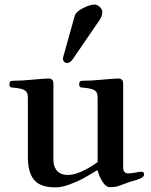

<svg xmlns="http://www.w3.org/2000/svg" viewBox="-20 -813 665 844"><path d="M256.8 -554.7Q256.8 -559.1 258.8 -565.9L308.6 -743.7Q313.5 -761.2 344.7 -777.1Q376 -793 394.5 -793Q408.2 -793 418.9 -782.2Q429.7 -771.5 429.7 -760.3Q429.7 -742.7 417.5 -724.6L300.8 -554.2Q288.1 -536.1 275.9 -536.1Q267.6 -536.1 262.2 -541.3Q256.8 -546.4 256.8 -554.7ZM21.5 -441.9Q21.5 -450.7 24.9 -454.3Q28.3 -458 37.6 -458Q72.8 -458 117.7 -462.4Q175.8 -467.8 192.9 -467.8Q203.1 -467.8 208.3 -463.1Q213.4 -458.5 214.1 -453.6Q214.8 -448.7 214.8 -439.9V-109.4Q214.8 -98.1 217.5 -87.6Q220.2 -77.1 226.8 -66.9Q233.4 -56.6 246.6 -50.3Q259.8 -43.9 278.3 -43.9Q328.1 -43.9 409.2 -100.1V-382.8Q409.2 -397.9 405.3 -405.5Q401.4 -413.1 392.1 -418Q377.4 -425.3 344.7 -427.7Q337.9 -428.2 335.2 -429Q332.5 -429.7 330.3 -432.6Q328.1 -435.5 328.1 -441.9Q328.1 -450.7 331.5 -454.3Q335 -458 344.2 -458Q379.4 -458 424.3 -462.4Q482.4 -467.8 499.5 -467.8Q509.8 -467.8 514.9 -463.1Q520 -458.5 520.8 -453.6Q521.5 -448.7 521.5 -439.9V-76.2Q521.5 -50.8 544.4 -50.8Q556.2 -50.8 574.2 -54.2Q595.2 -58.1 604 -58.1Q608.4 -58.1 610.8 -54.7Q613.3 -51.3 613.3 -46.4Q613.3 -31.7 582 -22.9Q542 -11.7 508.3 2Q489.7 9.8 463.4 9.8Q446.3 9.8 431.4 -12.9Q416.5 -35.6 409.7 -62.5L405.8 -64Q367.7 -40.5 344.2 -27.8Q320.8 -15.1 285.9 -2.2Q251 10.7 224.6 10.7Q156.7 10.7 129.6 -22.5Q102.5 -55.7 102.5 -121.6V-382.8Q102.5 -397.9 98.6 -405.5Q94.7 -413.1 85.4 -418Q70.8 -425.3 38.1 -427.7Q31.2 -428.2 28.6 -429Q25.9 -429.7 23.7 -432.6Q21.5 -435.5 21.5 -441.9Z"/></svg>

Font: Monomachus
Style: Medium
Weight: 500
Designer: Alexey Kryukov
Version: Version 1.0